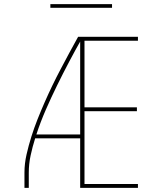

<svg xmlns="http://www.w3.org/2000/svg" viewBox="-20 -914 790 934"><path d="M99 0V-74Q99 -118 109 -162Q119 -206 132.5 -249Q146 -292 162.5 -333.5Q179 -375 197 -416Q215 -457 234.5 -497.5Q254 -538 275 -577.5Q296 -617 317 -656.5Q338 -696 360 -735H370V-730L378 -726Q346 -670 316 -613Q286 -556 257.5 -498Q229 -440 203 -380.5Q177 -321 157 -260H370V-241H151Q138 -200 129 -158Q120 -116 120 -74V0ZM370 0V-735H651V-716H391V-392H646V-373H391V-19H651V0ZM225 -876V-894H525V-876Z"/></svg>

Font: Zed Sans Thin Extended
Style: Regular
Weight: 100
Width: 7
Designer: Belleve Invis
Foundry: Belleve Invis
Version: Version 1.0.0; ttfautohint (v1.8.4)